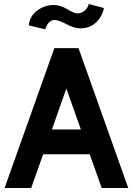

<svg xmlns="http://www.w3.org/2000/svg" viewBox="-20 -941 665 961"><path d="M622 0H489L429 -169H196L136 0H3L252 -700H373ZM385 -293 312 -498 240 -293ZM382 -799Q353 -799 312.5 -820Q272 -841 255 -841Q235 -841 223 -826.5Q211 -812 207 -794L124 -814Q129 -861 166.5 -888.5Q204 -916 249 -916Q282 -916 316.5 -895Q351 -874 367 -874Q389 -874 405 -889Q421 -904 424 -921L500 -901Q493 -860 461.5 -829.5Q430 -799 382 -799Z"/></svg>

Font: Cabin
Style: Bold
Weight: 700
Designer: Pablo Impallari
Foundry: Pablo Impallari. www.impallari.com Igino Marini. www.ikern.com
Version: Version 1.005